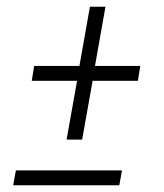

<svg xmlns="http://www.w3.org/2000/svg" viewBox="-20 -581 486 568"><path d="M177 -168 208 -342H74L81 -386H215L246 -561H292L261 -386H395L388 -342H254L223 -168ZM19 -33 27 -77H341L333 -33Z"/></svg>

Font: Archivo ExtraCondensed Thin
Style: Italic
Weight: 250
Width: 2
Italic angle: -10°
Designer: Hector Gatti
Foundry: Omnibus-Type
Version: Version 2.001